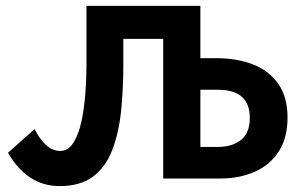

<svg xmlns="http://www.w3.org/2000/svg" viewBox="-20 -585 1040 656"><path d="M183.6 50.8Q73.2 50.8 7.3 -63L98.1 -144Q136.2 -69.3 185.1 -69.3Q212.9 -69.3 230.7 -97.2Q248.5 -125 258.1 -169.4Q267.6 -213.9 271.5 -264.2Q275.4 -314.5 275.4 -359.4V-564.9H664.6V-386.2H720.2Q790 -386.2 844.7 -364.7Q899.4 -343.3 930.9 -298.3Q962.4 -253.4 962.4 -183.1Q962.4 -114.3 932.6 -67.9Q902.8 -21.5 850.8 1.7Q798.8 24.9 731.9 24.9H537.6V-452.1H401.4V-363.8Q401.4 -279.8 393.6 -204.8Q385.7 -129.9 363.5 -72.3Q341.3 -14.6 298.1 18.1Q254.9 50.8 183.6 50.8ZM664.6 -83H725.1Q772.9 -83 803.2 -106.7Q833.5 -130.4 833.5 -182.1Q833.5 -278.3 725.1 -278.3H664.6Z"/></svg>

Font: BIZ UDGothic
Style: Bold
Weight: 700
Monospace: yes
Designer: TypeBank Co., Ltd.
Foundry: Morisawa Inc.
Version: Version 1.05